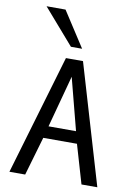

<svg xmlns="http://www.w3.org/2000/svg" viewBox="-107 -1081 813 1148"><g transform="rotate(10 300.0 -506.5)"><path d="M33.2 0ZM216.3 -308.1H383.3L301.3 -624ZM351.6 -728 566.9 0H470.7L401.9 -234.9H197.3L128.9 0H33.2L248 -728ZM195.3 -1013.2 333.5 -799.8H265.6L80.1 -1013.2Z"/></g></svg>

Font: Oxygen Mono
Style: Regular
Weight: 400
Designer: Vernon Adams
Foundry: Vernon Adams
Version: Version 0.201; ttfautohint (v0.8) -r 50 -G 200 -x